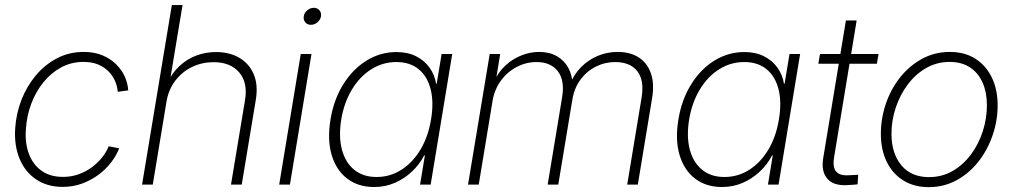

<svg xmlns="http://www.w3.org/2000/svg" viewBox="-20 -748 4102 778"><path d="M234.4 9.3Q171.4 9.3 126.5 -21Q81.5 -51.3 59.3 -104.7Q37.1 -158.2 41.5 -227.5Q45.4 -288.1 67.1 -343.8Q88.9 -399.4 125.7 -443.1Q162.6 -486.8 211.7 -512.2Q260.7 -537.6 319.3 -537.6Q361.8 -537.6 394.8 -523.9Q427.7 -510.3 450.4 -487.8Q473.1 -465.3 485.6 -437.7Q498 -410.2 499.5 -381.8L457 -376Q455.6 -397.9 446.3 -419.4Q437 -440.9 419.9 -458.5Q402.8 -476.1 377.7 -486.6Q352.5 -497.1 318.4 -497.1Q268.6 -497.1 227.3 -474.6Q186 -452.1 155.3 -413.8Q124.5 -375.5 106.4 -326.9Q88.4 -278.3 85 -225.6Q80.6 -168 97.2 -124.3Q113.8 -80.6 148.7 -55.9Q183.6 -31.2 234.9 -31.2Q269.5 -31.2 299.6 -42.2Q329.6 -53.2 353.5 -71.3Q377.4 -89.4 394.5 -111.1Q411.6 -132.8 420.4 -155.3L462.9 -147Q452.1 -118.7 430.9 -90.8Q409.7 -63 379.9 -40.5Q350.1 -18.1 313.2 -4.4Q276.4 9.3 234.4 9.3Z M654.8 -337.4 599.1 0H555.7L676.3 -727.5H719.7L666.5 -408.2H655.8Q676.8 -452.1 707.5 -480.7Q738.3 -509.3 776.1 -523.2Q814 -537.1 855 -537.1Q910.2 -537.1 950 -513.7Q989.7 -490.2 1008.1 -447.3Q1026.4 -404.3 1016.6 -343.8L959.5 0H916L972.7 -341.3Q984.9 -412.6 949.5 -454.3Q914.1 -496.1 845.2 -496.1Q798.8 -496.1 758.5 -476.8Q718.3 -457.5 690.7 -421.6Q663.1 -385.7 654.8 -337.4Z M1111.3 0 1198.7 -529.3H1242.2L1154.8 0ZM1239.7 -647.5Q1225.6 -647.5 1217 -657.7Q1208.5 -668 1210.9 -682.1Q1212.9 -696.3 1225.1 -706.3Q1237.3 -716.3 1251.5 -716.3Q1266.1 -716.3 1274.4 -706.3Q1282.7 -696.3 1280.8 -682.1Q1278.3 -668 1266.4 -657.7Q1254.4 -647.5 1239.7 -647.5Z M1496.1 9.8Q1430.7 9.8 1386.2 -24.7Q1341.8 -59.1 1323.7 -120.8Q1305.7 -182.6 1319.3 -264.2Q1332.5 -344.7 1371.1 -406.5Q1409.7 -468.3 1465.6 -502.7Q1521.5 -537.1 1586.4 -537.1Q1631.8 -537.1 1665.5 -520.3Q1699.2 -503.4 1720.2 -474.4Q1741.2 -445.3 1747.1 -408.7H1749.5L1769.5 -529.3H1812.5L1725.1 0H1682.1L1701.7 -118.2H1698.7Q1680.2 -82 1649.4 -53Q1618.7 -23.9 1579.8 -7.1Q1541 9.8 1496.1 9.8ZM1505.9 -30.8Q1561 -30.8 1606.9 -60.3Q1652.8 -89.8 1684.1 -142.3Q1715.3 -194.8 1726.6 -264.2Q1738.3 -333.5 1725.1 -386Q1711.9 -438.5 1676.5 -467.5Q1641.1 -496.6 1585.9 -496.6Q1531.2 -496.6 1484.9 -467.5Q1438.5 -438.5 1406.5 -386Q1374.5 -333.5 1362.8 -264.2Q1351.6 -194.3 1365.5 -141.8Q1379.4 -89.4 1415.3 -60.1Q1451.2 -30.8 1505.9 -30.8Z M1876.5 0 1964.4 -529.3H2006.8L1987.3 -409.7L1979 -411.1Q1997.6 -454.6 2027.8 -482.4Q2058.1 -510.3 2093.8 -523.9Q2129.4 -537.6 2164.6 -537.6Q2206.1 -537.6 2236.1 -520.5Q2266.1 -503.4 2282.7 -473.4Q2299.3 -443.4 2299.8 -402.8L2289.1 -406.2Q2305.7 -446.8 2335 -476.3Q2364.3 -505.9 2402.3 -521.7Q2440.4 -537.6 2482.9 -537.6Q2533.7 -537.6 2568.4 -515.1Q2603 -492.7 2617.7 -450.4Q2632.3 -408.2 2622.1 -348.6L2564.5 0H2521.5L2579.6 -351.6Q2587.9 -399.9 2576.7 -432.1Q2565.4 -464.4 2538.8 -480.5Q2512.2 -496.6 2473.6 -496.6Q2431.2 -496.6 2394.3 -478Q2357.4 -459.5 2332.3 -425.5Q2307.1 -391.6 2299.3 -344.7L2242.2 0H2199.2L2257.8 -354Q2269 -422.4 2240.2 -459.5Q2211.4 -496.6 2154.3 -496.6Q2112.3 -496.6 2074.5 -477.1Q2036.6 -457.5 2010.5 -422.4Q1984.4 -387.2 1976.1 -340.3L1919.9 0Z M2905.8 9.8Q2840.3 9.8 2795.9 -24.7Q2751.5 -59.1 2733.4 -120.8Q2715.3 -182.6 2729 -264.2Q2742.2 -344.7 2780.8 -406.5Q2819.3 -468.3 2875.2 -502.7Q2931.2 -537.1 2996.1 -537.1Q3041.5 -537.1 3075.2 -520.3Q3108.9 -503.4 3129.9 -474.4Q3150.9 -445.3 3156.7 -408.7H3159.2L3179.2 -529.3H3222.2L3134.8 0H3091.8L3111.3 -118.2H3108.4Q3089.8 -82 3059.1 -53Q3028.3 -23.9 2989.5 -7.1Q2950.7 9.8 2905.8 9.8ZM2915.5 -30.8Q2970.7 -30.8 3016.6 -60.3Q3062.5 -89.8 3093.8 -142.3Q3125 -194.8 3136.2 -264.2Q3147.9 -333.5 3134.8 -386Q3121.6 -438.5 3086.2 -467.5Q3050.8 -496.6 2995.6 -496.6Q2940.9 -496.6 2894.5 -467.5Q2848.1 -438.5 2816.2 -386Q2784.2 -333.5 2772.5 -264.2Q2761.2 -194.3 2775.1 -141.8Q2789.1 -89.4 2825 -60.1Q2860.8 -30.8 2915.5 -30.8Z M3540 -529.3 3533.2 -489.7H3295.9L3302.7 -529.3ZM3407.7 -665H3451.2L3359.9 -111.3Q3353 -70.3 3368.4 -52.5Q3383.8 -34.7 3422.9 -38.1Q3430.7 -38.1 3439.9 -38.8Q3449.2 -39.6 3457.5 -40L3455.1 -1Q3446.3 0 3435.8 0.7Q3425.3 1.5 3415.5 2Q3357.9 5.9 3332.3 -23.9Q3306.6 -53.7 3315.9 -108.4Z M3743.2 10.3Q3683.6 10.3 3639.9 -17.1Q3596.2 -44.4 3572.8 -93Q3549.3 -141.6 3549.3 -205.6Q3549.3 -267.6 3569.3 -326.9Q3589.4 -386.2 3626.7 -433.6Q3664.1 -481 3715.6 -509.3Q3767.1 -537.6 3829.1 -537.6Q3888.7 -537.6 3931.9 -510.3Q3975.1 -482.9 3998.8 -434.3Q4022.5 -385.7 4022.5 -321.3Q4022.5 -259.3 4002.2 -200Q3981.9 -140.6 3944.8 -93.3Q3907.7 -45.9 3856.4 -17.8Q3805.2 10.3 3743.2 10.3ZM3744.1 -30.3Q3797.4 -30.3 3840.6 -55.4Q3883.8 -80.6 3914.8 -122.6Q3945.8 -164.6 3962.4 -216.3Q3979 -268.1 3979 -321.3Q3979 -374 3961.4 -413.6Q3943.8 -453.1 3910.2 -475.1Q3876.5 -497.1 3828.1 -497.1Q3775.9 -497.1 3732.7 -472.2Q3689.5 -447.3 3658.2 -405.5Q3627 -363.8 3609.6 -311.8Q3592.3 -259.8 3592.3 -205.6Q3592.3 -127 3632.1 -78.6Q3671.9 -30.3 3744.1 -30.3Z"/></svg>

Font: Inter 24pt ExtraLight
Style: Italic
Weight: 250
Italic angle: -9.3988°
Version: Version 4.001;git-66647c0bb